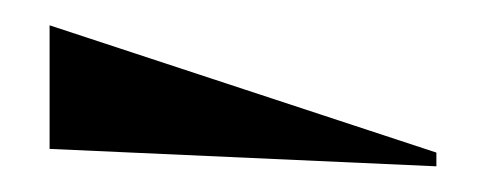

<svg xmlns="http://www.w3.org/2000/svg" viewBox="-20 -830 389 151"><path d="M323.2 -699.2 19 -712.9V-810.1L323.2 -710Z"/></svg>

Font: Mayenne Sans Regular
Style: Regular
Weight: 600
Width: 6
Designer: Jérémy Landes — Studio Triple
Foundry: Jérémy Landes — Studio Triple
Version: Version 1.001;hotconv 1.0.109;makeotfexe 2.5.65596